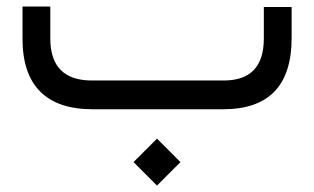

<svg xmlns="http://www.w3.org/2000/svg" viewBox="-20 -334 960 587"><path d="M261.2 -87.9H664.1Q786.6 -87.9 786.6 -216.3V-312.5H871.6V-217.8Q871.6 0 662.6 0H262.7Q156.7 0 102.8 -54.2Q48.8 -108.4 48.8 -215.8V-314H133.8V-216.3Q133.8 -87.9 261.2 -87.9ZM388.2 161.6 460 89.8 531.7 161.6 460 233.4Z"/></svg>

Font: Shabnam FD-WOL
Style: FD-WOL
Weight: 400
Foundry: DejaVu fonts team - Redesigned by Saber Rastikerdar - Based on Vazir font
Version: Version 5.0.1